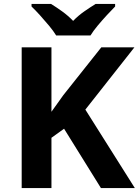

<svg xmlns="http://www.w3.org/2000/svg" viewBox="-20 -954 704 974"><path d="M664 0H492L305 -301L241 -255V0H90V-714H241V-387Q256 -408 271 -429Q286 -450 301 -471L494 -714H662L413 -398ZM265 -774Q251 -797 228.5 -824Q206 -851 182.5 -877Q159 -903 140 -921V-934H239Q265 -918 295 -896.5Q325 -875 351 -848Q377 -875 408 -896.5Q439 -918 465 -934H564V-921Q546 -903 522 -877Q498 -851 475.5 -824Q453 -797 439 -774Z"/></svg>

Font: Noto IKEA Latin
Style: Bold
Weight: 700
Designer: Monotype Design Team
Foundry: Monotype Imaging Inc.
Version: Version 1.0